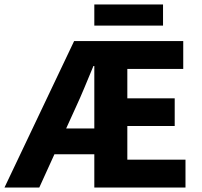

<svg xmlns="http://www.w3.org/2000/svg" viewBox="-34 -835 899 855"><path d="M-14 0 296 -652H782V-528H533V-397H744V-274H533V-124H792V0H386V-541H382Q362 -493 342.5 -446Q323 -399 303 -356L141 0ZM138 -148V-263H464V-148ZM386 -721V-815H692V-721Z"/></svg>

Font: Mada
Style: Bold
Weight: 700
Designer: Khaled Hosny
Version: Version 1.5